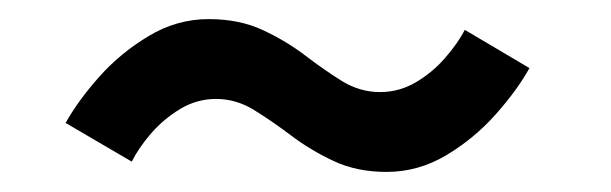

<svg xmlns="http://www.w3.org/2000/svg" viewBox="-20 -430 624 196"><path d="M520.5 -360.5Q508 -338 486 -313.2Q464 -288.5 435.5 -271.5Q407 -254.5 374.5 -254.5Q344 -254.5 320.2 -265.8Q296.5 -277 277 -291.8Q257.5 -306.5 239.2 -317.8Q221 -329 200.5 -329Q181 -329 164 -318.8Q147 -308.5 134.2 -293.8Q121.5 -279 114.5 -265L47 -304.5Q59.5 -327 81.2 -351.5Q103 -376 131.8 -393.2Q160.5 -410.5 193 -410.5Q224.5 -410.5 248.5 -399.2Q272.5 -388 291.8 -373.2Q311 -358.5 329.2 -347.2Q347.5 -336 368 -336Q387.5 -336 404.5 -346Q421.5 -356 434.5 -371Q447.5 -386 454.5 -399.5Z"/></svg>

Font: League Spartan Thin Medium
Style: Regular
Weight: 500
Version: Version 2.002